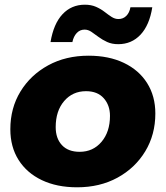

<svg xmlns="http://www.w3.org/2000/svg" viewBox="-20 -788 705 817"><path d="M308 9Q222 9 158 -21.5Q94 -52 59 -107.5Q24 -163 24 -238Q24 -328 67 -398.5Q110 -469 185 -510Q260 -551 357 -551Q443 -551 507 -520.5Q571 -490 606 -434.5Q641 -379 641 -305Q641 -215 598 -144Q555 -73 480 -32Q405 9 308 9ZM319 -142Q376 -142 412 -184.5Q448 -227 448 -295Q448 -340 421.5 -370Q395 -400 346 -400Q289 -400 253 -358Q217 -316 217 -247Q217 -199 243.5 -170.5Q270 -142 319 -142ZM483 -600Q456 -600 435.5 -609.5Q415 -619 399 -631Q383 -643 369 -652.5Q355 -662 340 -662Q320 -662 306.5 -647.5Q293 -633 288 -609H195Q208 -687 246 -727.5Q284 -768 341 -768Q368 -768 388.5 -759Q409 -750 425 -737.5Q441 -725 455 -716Q469 -707 484 -707Q504 -707 517.5 -720.5Q531 -734 535 -757H628Q616 -681 578 -640.5Q540 -600 483 -600Z"/></svg>

Font: Montserrat ExtraBold
Style: Italic
Weight: 800
Italic angle: -11.3°
Designer: Julieta Ulanovsky
Foundry: Julieta Ulanovsky
Version: Version 9.000; ttfautohint (v1.8.4.7-5d5b)